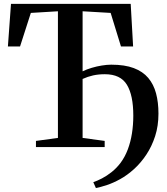

<svg xmlns="http://www.w3.org/2000/svg" viewBox="-20 -763 866 996"><path d="M477.5 212.5 464 182Q483.5 175.5 508.8 162.5Q534 149.5 559.5 129.2Q585 109 606 81Q628.5 50.5 643 12Q657.5 -26.5 664.5 -71Q671.5 -115.5 671.5 -163Q671.5 -269 638.2 -323.5Q605 -378 524 -378Q491 -378 463 -371.8Q435 -365.5 408.5 -353.5V-47.5L523 -32V0H166.5V-32L280.5 -47.5V-704.5L140 -696L84 -522H21L37 -743H658L670.5 -522H607.5L554 -696L408.5 -704.5V-393Q430 -403.5 456 -411.2Q482 -419 508.5 -423.2Q535 -427.5 557 -427.5Q627 -427.5 674 -409.8Q721 -392 749 -358.8Q777 -325.5 789.5 -278.8Q802 -232 802 -173.5Q802 -110 784.8 -56.8Q767.5 -3.5 739.2 39Q711 81.5 676 113.5Q640 146 603.8 166Q567.5 186 535 196.8Q502.5 207.5 477.5 212.5Z"/></svg>

Font: Merriweather 96pt SemiBold
Style: Regular
Weight: 600
Version: Version 2.100